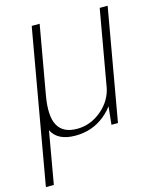

<svg xmlns="http://www.w3.org/2000/svg" viewBox="-158 -676 799 980"><g transform="rotate(-15 241.0 -186.0)"><path d="M-38.5 220.5H3.5L65.5 -134L104.5 -593ZM367 0H401.5L505.5 -592H463.5L379 -112ZM146.5 -593H105L41.5 -233Q21 -116.5 52 -55.2Q83 6 176 6Q266 6 332 -48.2Q398 -102.5 410 -170L394 -195.5Q381.5 -124 323.2 -74.8Q265 -25.5 193 -25.5Q119.5 -25.5 91.8 -75.8Q64 -126 83 -233Z"/></g></svg>

Font: Anybody UltraCondensed Thin ExtraLight
Style: Italic
Weight: 250
Italic angle: -10°
Version: Version 1.111